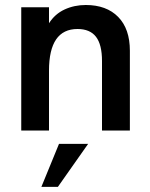

<svg xmlns="http://www.w3.org/2000/svg" viewBox="-20 -522 598 768"><path d="M65 0V-493H176V-429Q199.5 -466 238.2 -484Q277 -502 323 -502Q406 -502 452.8 -454.2Q499.5 -406.5 499.5 -319V0H388V-278Q388 -343.5 364 -374.8Q340 -406 290 -406Q176 -406 176 -239.5V0ZM145.5 225.5 216 53.5H332.5L211.5 225.5Z"/></svg>

Font: HK Grotesk SemiBold
Style: Regular
Weight: 600
Designer: Alfredo Marco Pradil
Foundry: Hanken Design Co.
Version: Version 3.001;FEAKit 1.0